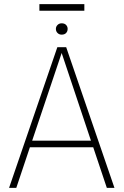

<svg xmlns="http://www.w3.org/2000/svg" viewBox="-20 -911 599 931"><path d="M389 -891V-859H171V-891ZM251 -771Q251 -782 259 -790Q267 -798 279 -798Q293 -798 300.5 -790Q308 -782 308 -771Q308 -759 300.5 -751Q293 -743 279 -743Q267 -743 259 -751Q251 -759 251 -771ZM498 0 432 -197H125L59 0H24L258 -682H301L535 0ZM136 -229H421L279 -654Z"/></svg>

Font: Fira Sans UltraLight
Style: Regular
Weight: 200
Designer: Carrois Corporate & Edenspiekermann AG
Foundry: Carrois Corporate GbR & Edenspiekermann AG
Version: Version 4.106;PS 004.106;hotconv 1.0.70;makeotf.lib2.5.58329